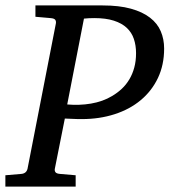

<svg xmlns="http://www.w3.org/2000/svg" viewBox="-37 -691 628 711"><path d="M466.8 -494.1Q466.8 -522.9 458.7 -546.9Q450.7 -570.8 432.4 -587.9Q414.1 -605 384.5 -614.5Q355 -624 312 -624Q302.7 -624 292.2 -623.5Q281.7 -623 273.9 -622.1L211.9 -304.2Q233.9 -302.2 256.1 -303Q278.3 -303.7 299.8 -307.4Q321.3 -311 341.3 -318.1Q361.3 -325.2 378.9 -335.9Q397.9 -347.2 414.1 -362.3Q430.2 -377.4 441.9 -397Q453.6 -416.5 460.2 -440.7Q466.8 -464.8 466.8 -494.1ZM570.8 -511.2Q570.8 -450.7 547.9 -402.3Q524.9 -354 484.1 -320.1Q443.4 -286.1 387.5 -268.1Q331.5 -250 266.1 -250Q258.3 -250 247.6 -250.2Q236.8 -250.5 227.1 -251Q215.3 -251.5 203.1 -252L166 -65.9Q164.6 -58.6 168.5 -53.2Q172.4 -47.9 186 -46.9L243.2 -42V0H-17.1V-42L41 -46.9Q60.5 -48.3 64.9 -65.9L169.9 -604Q171.4 -612.3 167.5 -617.7Q163.6 -623 149.9 -624L94.2 -628.9V-670.9H342.8Q404.3 -670.9 447.5 -658.9Q490.7 -647 518.3 -625.7Q545.9 -604.5 558.3 -575.2Q570.8 -545.9 570.8 -511.2Z"/></svg>

Font: Charis SIL CyrE
Style: Italic
Weight: 400
Italic angle: -11°
Foundry: SIL International
Version: Version 5.000